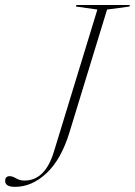

<svg xmlns="http://www.w3.org/2000/svg" viewBox="-84 -735 536 764"><path d="M192.5 -208.5Q159.5 -100.5 101.2 -46Q43 8.5 -24 8.5Q-63.5 8.5 -63.5 -15Q-63.5 -34 -45 -34Q-34.5 -34 -19.8 -25.2Q-5 -16.5 13.5 -16.5Q96 -16.5 131 -133L303.5 -697L218 -709L220 -715H433L431 -709L342 -697Z"/></svg>

Font: Newsreader 72pt ExtraLight
Style: Italic
Weight: 275
Italic angle: -17°
Designer: Hugues Gentile
Foundry: Production Type
Version: Version 1.003; ttfautohint (v1.8.3)